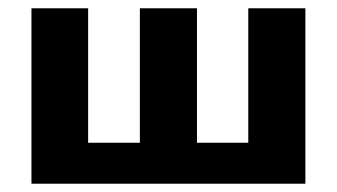

<svg xmlns="http://www.w3.org/2000/svg" viewBox="-20 -444 814 464"><path d="M128 0V-99H390V0ZM56 0V-424H193V0ZM580 0V-424H718V0ZM389 0V-99H651V0ZM318 0V-424H456V0Z"/></svg>

Font: Ysabeau Infant ExtraBold
Style: Regular
Weight: 800
Designer: Christian Thalmann (Catharsis Fonts)
Version: Version 2.001;gftools[0.9.30]; featfreeze: ss01,ss02,lnum